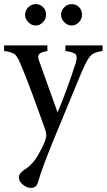

<svg xmlns="http://www.w3.org/2000/svg" viewBox="-20 -659 519 934"><path d="M153 -535Q133 -535 118 -551Q102 -566 102 -587Q102 -609 118 -624Q133 -639 154 -639Q175 -639 190 -624Q204 -609 204 -587Q204 -566 189 -551Q174 -535 153 -535ZM328 -535Q308 -535 293 -551Q277 -566 277 -587Q277 -609 293 -624Q308 -639 329 -639Q350 -639 365 -624Q379 -609 379 -587Q379 -566 364 -551Q349 -535 328 -535ZM479 -438V-411Q440 -405 426 -393Q411 -381 391 -339Q380 -316 365 -279Q349 -242 322 -175Q294 -107 267 -42Q185 153 164 230Q156 255 131 255Q110 255 91 239Q72 223 72 204Q72 184 98 167Q143 140 173 81Q193 46 202 18Q205 9 205 -1Q205 -14 200 -28Q123 -246 84 -338Q68 -379 54 -393Q39 -406 0 -411V-438H210L211 -411Q177 -405 170 -395Q166 -391 166 -383Q166 -373 172 -358L260 -112Q307 -223 349 -355Q353 -369 353 -378Q353 -388 349 -394Q339 -405 298 -411V-438Z"/></svg>

Font: Triodion
Style: Regular
Weight: 400
Version: Version 1.201; ttfautohint (v1.8.4.7-5d5b)